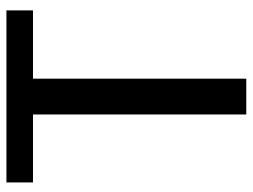

<svg xmlns="http://www.w3.org/2000/svg" viewBox="-112 -654 767 582"><g transform="rotate(-90 271.0 -363.5)"><path d="M214.5 0V-646.5H8.5V-727H530V-646.5H323V0Z"/></g></svg>

Font: Expletus Sans Medium
Style: Regular
Weight: 500
Version: Version 7.500